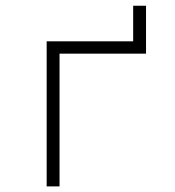

<svg xmlns="http://www.w3.org/2000/svg" viewBox="-20 -665 626 685"><path d="M146.5 0H192.4V-473.6H501V-644.5H455.1V-517.6H146.5Z"/></svg>

Font: Cascadia Mono PL ExtraLight
Style: Regular
Weight: 200
Monospace: yes
Designer: Aaron Bell
Foundry: Saja Typeworks
Version: Version 2404.023